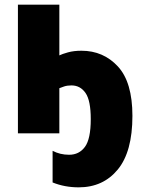

<svg xmlns="http://www.w3.org/2000/svg" viewBox="-20 -573 622 825"><path d="M549 -75Q549 -220 486.5 -287.5Q424 -355 330 -355Q297 -355 272 -348Q247 -341 235 -335V-553H57V0H235V-194Q242 -197 255.5 -201.5Q269 -206 287 -206Q325 -206 347.5 -173.5Q370 -141 370 -61Q370 24 345 58Q320 92 277 92Q238 92 206 75V211Q258 232 318 232Q423 232 486 155.5Q549 79 549 -75Z"/></svg>

Font: Noto Sans UI SemiCondensed Black
Style: Regular
Weight: 900
Width: 4
Designer: Monotype Design Team
Foundry: Monotype Imaging Inc.
Version: 1.001